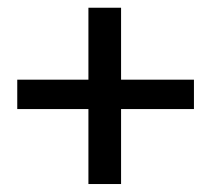

<svg xmlns="http://www.w3.org/2000/svg" viewBox="-20 -599 543 494"><path d="M207.5 -125.5V-318.4H24.4V-394H207.5V-579.1H291.5V-394H479V-318.4H291.5V-125.5Z"/></svg>

Font: Arian AMU
Style: Regular
Weight: 400
Designer: Ruben Hakobyan (Tarumian)
Foundry: Ruben Hakobyan (Tarumian)
Version: Version 4.003